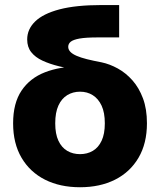

<svg xmlns="http://www.w3.org/2000/svg" viewBox="-20 -748 649 779"><path d="M304.7 11.7Q223.6 11.7 162.6 -19Q101.6 -49.8 67.4 -107.9Q33.2 -166 33.2 -247.6Q33.2 -329.6 67.4 -380.4Q101.6 -431.2 162.6 -454.8Q223.6 -478.5 304.7 -478.5V-461.4Q259.8 -469.2 220.7 -478.8Q181.6 -488.3 152.3 -502Q123 -515.6 106.7 -536.4Q90.3 -557.1 90.3 -587.9Q90.3 -629.4 122.6 -660.9Q154.8 -692.4 221.4 -710Q288.1 -727.5 391.6 -727.5H463.4V-596.2H377Q328.6 -596.2 302.7 -591.6Q276.9 -586.9 266.8 -578.6Q256.8 -570.3 256.8 -558.1Q256.8 -546.9 265.4 -537.8Q273.9 -528.8 290.8 -521.5Q307.6 -514.2 333 -507.8Q358.4 -501.5 392.1 -495.1Q424.8 -488.3 457.8 -470.2Q490.7 -452.1 517.3 -422.1Q543.9 -392.1 560.1 -348.9Q576.2 -305.7 576.2 -248Q576.2 -166 542 -107.9Q507.8 -49.8 446.8 -19Q385.7 11.7 304.7 11.7ZM304.7 -122.6Q334 -122.6 356.7 -136Q379.4 -149.4 392.3 -177Q405.3 -204.6 405.3 -247.6Q405.3 -291.5 392.1 -319.6Q378.9 -347.7 356.4 -361.8Q334 -376 304.7 -376Q275.9 -376 252.9 -362.1Q230 -348.1 217 -319.8Q204.1 -291.5 204.1 -247.6Q204.1 -204.6 217 -177Q230 -149.4 252.7 -136Q275.4 -122.6 304.7 -122.6Z"/></svg>

Font: Inter 18pt ExtraBold
Style: Regular
Weight: 800
Designer: Rasmus Andersson
Foundry: rsms
Version: Version 4.001;git-66647c0bb